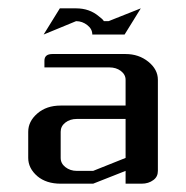

<svg xmlns="http://www.w3.org/2000/svg" viewBox="-20 -442 448 462"><path d="M47.9 -62V-125Q47.9 -149.9 69.8 -168.9Q91.8 -188 126 -188H282.2V-250Q282.2 -262.7 270.5 -271.5Q259.3 -279.8 243.2 -279.8H86.9V-295.9Q86.9 -312 106 -312H282.2Q314 -312 336.9 -293.5Q359.9 -274.9 359.9 -250V-30.8Q359.9 -16.6 349.1 -8.8Q337.4 0 320.8 0H282.2V-30.8L204.1 0H126Q91.3 0 69.8 -18.1Q47.9 -37.1 47.9 -62ZM126 -62Q126 -48.8 137.2 -40Q148.9 -30.8 165 -30.8H204.1L282.2 -62V-155.8H165Q148.4 -155.8 137.2 -147Q126 -138.2 126 -125ZM85 -358.9 124 -421.9H163.1Q195.3 -421.9 217.8 -402.8Q226.6 -396.5 230 -391.1H241.2L318.8 -421.9L279.8 -358.9H202.1Q202.1 -372.1 190.4 -381.3Q178.2 -391.1 163.1 -391.1Z"/></svg>

Font: Hhenum
Style: Regular
Weight: 400
Designer: T. Christopher White
Version: Version 1.0